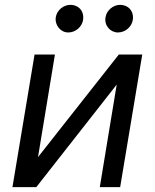

<svg xmlns="http://www.w3.org/2000/svg" viewBox="-20 -770 637 790"><path d="M136.4 -123.6 206 -545.5H122.2L31.2 0H129.3L460.2 -421.9L390.6 0H474.4L565.3 -545.5H468.8ZM209.5 -698.9C204.9 -666.2 229.4 -636.4 260.7 -636.4C291.9 -636.4 317.5 -660.5 321.7 -687.5C327.4 -723 304.7 -750 269.2 -750C242.2 -750 213.8 -728.7 209.5 -698.9ZM414.1 -698.9C408.4 -664.8 433.9 -636.4 465.2 -636.4C496.4 -636.4 522 -660.5 526.3 -687.5C532 -723 509.2 -750 473.7 -750C446.7 -750 419 -728.7 414.1 -698.9Z"/></svg>

Font: Margiela Sans
Style: Italic
Weight: 400
Italic angle: -9.39999°
Designer: Stefan Endress, Andreas Faust
Version: Version 1.100;FEAKit 1.0